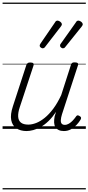

<svg xmlns="http://www.w3.org/2000/svg" viewBox="-20 -1000 686 1490"><path d="M186 17Q139 17 107 -4.5Q75 -26 67 -68.5Q59 -111 80 -175L184 -494Q189 -506 195 -510.5Q201 -515 215 -515Q232 -515 238 -509Q244 -503 240 -491L133 -167Q119 -125 121 -94.5Q123 -64 142.5 -48.5Q162 -33 200 -33Q228 -33 260.5 -45.5Q293 -58 327 -85.5Q361 -113 393.5 -156.5Q426 -200 455 -262L530 -495Q534 -508 540 -512Q546 -516 559 -516Q576 -516 582.5 -510.5Q589 -505 585 -493L461 -113Q453 -87 452 -68Q451 -49 459 -40Q467 -31 483 -31Q499 -31 515 -40.5Q531 -50 544.5 -64.5Q558 -79 568 -93Q572 -101 579 -104Q586 -107 597 -100Q608 -94 609 -86.5Q610 -79 605 -71Q593 -51 574.5 -31Q556 -11 531 3Q506 17 476 17Q452 17 435.5 9Q419 1 410 -13.5Q401 -28 400 -49Q399 -70 404 -97L415 -132Q387 -90 357 -61Q327 -32 296.5 -15Q266 2 238 9.5Q210 17 186 17ZM311 -625Q305 -625 296.5 -631Q288 -637 288 -645Q288 -649 289.5 -653Q291 -657 295 -663L406 -825Q410 -833 415 -836.5Q420 -840 426 -840Q432 -840 440 -836Q448 -832 454 -825.5Q460 -819 460 -811Q460 -806 457.5 -802.5Q455 -799 452 -794L330 -636Q325 -629 320 -627Q315 -625 311 -625ZM468 -625Q462 -625 454 -631Q446 -637 446 -645Q446 -649 447 -653Q448 -657 453 -663L568 -825Q572 -833 577 -836.5Q582 -840 588 -840Q594 -840 602 -836Q610 -832 616 -825.5Q622 -819 622 -811Q622 -806 619.5 -802.5Q617 -799 614 -794L487 -636Q482 -629 477.5 -627Q473 -625 468 -625ZM0 460H646V470H0ZM0 -20H646V0H0ZM0 -505H646V-500H0ZM0 -980H646V-970H0Z"/></svg>

Font: Playwrite NO Guides
Style: Regular
Weight: 400
Designer: Veronika Burian, José Scaglione
Foundry: TypeTogether
Version: Version 1.003